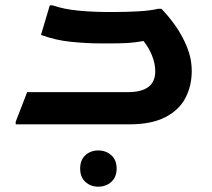

<svg xmlns="http://www.w3.org/2000/svg" viewBox="-20 -467 797 721"><path d="M39 -10 82 -121H460Q563 -121 563 -199Q563 -228 551 -258Q539 -288 519 -313Q486 -307 459 -305.5Q432 -304 395 -304H358Q306 -304 246.5 -310Q187 -316 134 -336L167 -447H177Q221 -432 275.5 -427Q330 -422 381 -422H413Q457 -422 500.5 -424.5Q544 -427 574 -434H586Q611 -409 637.5 -372Q664 -335 682 -291Q700 -247 700 -200Q700 -145 676.5 -99.5Q653 -54 601 -27Q549 0 464 0H39ZM281 166Q281 134 300.5 116Q320 98 349 98Q378 98 398 116Q418 134 418 166Q418 198 398 216Q378 234 349 234Q320 234 300.5 216Q281 198 281 166Z"/></svg>

Font: Kufam SemiBold
Style: Regular
Weight: 600
Designer: Wael Morcos, Artur Schmal
Foundry: Original Type
Version: Version 1.300; ttfautohint (v1.8.3)